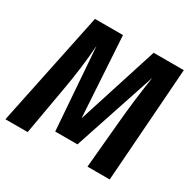

<svg xmlns="http://www.w3.org/2000/svg" viewBox="-153 -850 1016 1009"><g transform="rotate(30 355.0 -346.0)"><path d="M634 0H499L525 -283Q537 -421 561 -575L395 -75H260L223 -574Q213 -432 185 -279L136 0H1L145 -692H315L345 -204L501 -692H684Z"/></g></svg>

Font: Fira Sans Condensed SemiBold
Style: Italic
Weight: 600
Width: 3
Italic angle: -8°
Designer: bBox Type GmbH & Carrois Corporate GbR & Edenspiekermann AG
Foundry: bBox Type GmbH & Carrois Corporate GbR & Edenspiekermann AG
Version: Version 4.301